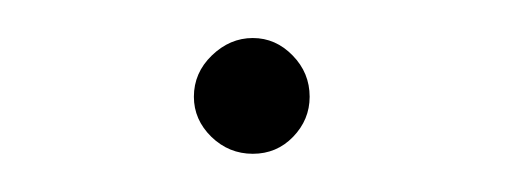

<svg xmlns="http://www.w3.org/2000/svg" viewBox="-20 -361 269 102"><path d="M83 -309.6Q83 -322.3 92.5 -331.5Q102.1 -340.8 114.3 -340.8Q126.5 -340.8 135.5 -331.5Q144.5 -322.3 144.5 -309.6Q144.5 -297.4 135.7 -288.3Q127 -279.3 114.3 -279.3Q101.6 -279.3 92.3 -288.3Q83 -297.4 83 -309.6Z"/></svg>

Font: Pretendard GOV Thin
Style: Regular
Weight: 100
Designer: Base glyphs from Inter by Rasmus Andersson; Hangeul glyphs from Noto Sans CJK(Source Han Sans) by Jang Soo-young and Kan
Foundry: Kil Hyung-jin
Version: Version 1.309